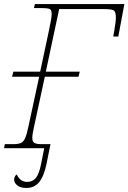

<svg xmlns="http://www.w3.org/2000/svg" viewBox="-32 -734 636 951"><path d="M99 197Q69 197 53.5 184Q38 171 38 157Q38 139 51 130Q68 167 103 167Q129 167 145.5 147.5Q162 128 172 76L187 0H-12L-8 -20H34Q59 -20 72 -26Q85 -32 93 -51Q101 -70 109 -108L162 -354H28L34 -379H167L209 -576Q216 -608 220 -631Q224 -654 224 -665Q224 -684 215 -689Q206 -694 171 -694H136L141 -714H584L554 -553H529Q531 -563 534 -581.5Q537 -600 539.5 -618Q542 -636 542 -645Q542 -676 531.5 -682.5Q521 -689 482 -689H261L195 -379H363L357 -354H190L137 -108Q128 -69 128 -51Q128 -32 138.5 -26Q149 -20 174 -20H218L199 75Q186 139 162 168Q138 197 99 197Z"/></svg>

Font: Noto Serif Thin
Style: Italic
Weight: 100
Italic angle: -12°
Designer: Monotype Design Team
Foundry: Monotype Imaging Inc.
Version: Version 2.014; ttfautohint (v1.8.4.7-5d5b)